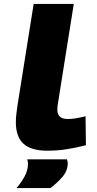

<svg xmlns="http://www.w3.org/2000/svg" viewBox="-20 -760 494 981"><path d="M152 -740H357L276 -232Q273 -216 273 -198Q273 -178 285 -165Q297 -152 327 -152Q347 -152 368 -155.5Q389 -159 417 -166L419 -18Q373 -6 324 2Q275 10 222 10Q139 10 100 -25.5Q61 -61 61 -136Q61 -156 63.5 -177Q66 -198 69 -219ZM119 54H322Q326 65 326 74Q326 113 298 145Q270 177 237 201H64Q88 174 105.5 142Q123 110 123 76Q123 70 121.5 64.5Q120 59 119 54Z"/></svg>

Font: Georama ExtraExtended
Style: Bold Italic
Weight: 700
Width: 8
Italic angle: -9°
Designer: Jean-Baptiste Levee
Foundry: Production Type
Version: Version 1.000